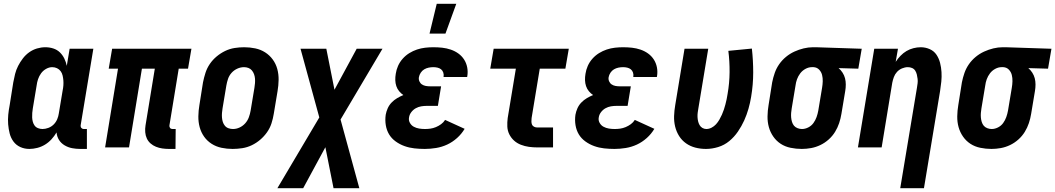

<svg xmlns="http://www.w3.org/2000/svg" viewBox="-20 -777 5562 1012"><path d="M135 8Q109 8 87 -2Q65 -12 51 -31Q37 -50 31 -73.5Q25 -97 23 -122Q21 -147 23.5 -172.5Q26 -198 31 -223L50 -343Q54 -365 59.5 -387Q65 -409 75.5 -429.5Q86 -450 100.5 -469Q115 -488 134 -501.5Q153 -515 175 -521.5Q197 -528 219 -528Q241 -528 261 -521.5Q281 -515 295.5 -501Q310 -487 319 -468.5Q328 -450 332 -430L347 -520H472L405 -116Q404 -108 409 -102.5Q414 -97 421 -97H438V8H403Q381 8 360 4Q339 0 320.5 -11Q302 -22 291 -39.5Q280 -57 278 -79Q267 -60 251.5 -43Q236 -26 217 -14.5Q198 -3 176.5 2.5Q155 8 135 8ZM204 -97Q219 -97 235 -103Q251 -109 263 -121Q275 -133 281.5 -148.5Q288 -164 290 -179L310 -299Q313 -313 314 -326.5Q315 -340 314 -353Q313 -366 310 -379Q307 -392 299.5 -402Q292 -412 280.5 -417.5Q269 -423 255 -423Q239 -423 223 -414Q207 -405 196.5 -390.5Q186 -376 180.5 -359.5Q175 -343 173 -326L153 -206Q151 -194 150 -182Q149 -170 149.5 -158Q150 -146 153 -135Q156 -124 162.5 -115Q169 -106 180.5 -101.5Q192 -97 204 -97Z M871 8Q853 8 835.5 5.5Q818 3 802 -3.5Q786 -10 773.5 -21Q761 -32 754 -47Q747 -62 745.5 -80Q744 -98 747 -116L796 -415H728L660 0H534L602 -415H553L571 -520H989L971 -415H922L873 -116Q872 -108 876.5 -102.5Q881 -97 889 -97H906L905 8Z M1206 8Q1176 8 1147.5 2Q1119 -4 1095.5 -19Q1072 -34 1056 -56.5Q1040 -79 1032.5 -106.5Q1025 -134 1025.5 -164Q1026 -194 1031 -223L1050 -343Q1055 -368 1063 -393Q1071 -418 1086 -440Q1101 -462 1122 -479.5Q1143 -497 1167 -508.5Q1191 -520 1216.5 -524Q1242 -528 1267 -528Q1297 -528 1325.5 -522Q1354 -516 1377.5 -501Q1401 -486 1417.5 -463.5Q1434 -441 1441.5 -413.5Q1449 -386 1448.5 -356Q1448 -326 1443 -297L1423 -177Q1419 -152 1411 -127Q1403 -102 1387.5 -80Q1372 -58 1351.5 -40.5Q1331 -23 1307 -11.5Q1283 0 1257 4Q1231 8 1206 8ZM1208 -97Q1226 -97 1243 -105Q1260 -113 1272.5 -127Q1285 -141 1291.5 -158.5Q1298 -176 1301 -194L1321 -314Q1323 -326 1324 -338.5Q1325 -351 1324 -363Q1323 -375 1319 -386Q1315 -397 1307.5 -406Q1300 -415 1289 -419Q1278 -423 1266 -423Q1248 -423 1230.5 -415Q1213 -407 1200.5 -393Q1188 -379 1182 -361.5Q1176 -344 1173 -326L1153 -206Q1151 -194 1150 -181.5Q1149 -169 1150 -157Q1151 -145 1154.5 -134Q1158 -123 1165.5 -114Q1173 -105 1184.5 -101Q1196 -97 1208 -97Z M1442 215 1663 -158 1564 -520H1700L1743 -304L1860 -520H1996L1775 -147L1874 215H1738L1695 -1L1578 215Z M2244 -600 2282 -757H2385L2328 -600ZM2219 8Q2191 8 2164 5Q2137 2 2112 -7Q2087 -16 2065.5 -31.5Q2044 -47 2031 -68.5Q2018 -90 2013.5 -117Q2009 -144 2013 -172Q2016 -189 2023.5 -206Q2031 -223 2044 -236.5Q2057 -250 2073 -259.5Q2089 -269 2106 -276Q2094 -284 2084 -296Q2074 -308 2069 -323Q2064 -338 2063.5 -354.5Q2063 -371 2066 -388Q2069 -409 2078 -429.5Q2087 -450 2102.5 -467.5Q2118 -485 2137.5 -497Q2157 -509 2178 -516Q2199 -523 2221 -525.5Q2243 -528 2264 -528Q2288 -528 2311 -525.5Q2334 -523 2356 -515.5Q2378 -508 2396 -495Q2414 -482 2426 -463.5Q2438 -445 2442.5 -422Q2447 -399 2443 -375L2442 -371H2318V-372Q2320 -384 2316.5 -394.5Q2313 -405 2305 -411.5Q2297 -418 2286 -420.5Q2275 -423 2264 -423Q2252 -423 2239.5 -420.5Q2227 -418 2216 -411.5Q2205 -405 2197.5 -393.5Q2190 -382 2188 -370Q2186 -359 2190.5 -348.5Q2195 -338 2204 -332Q2213 -326 2224 -324Q2235 -322 2247 -322H2305L2288 -219H2230Q2215 -219 2200 -216.5Q2185 -214 2171.5 -206.5Q2158 -199 2148 -186Q2138 -173 2136 -158Q2133 -143 2140.5 -129.5Q2148 -116 2161 -109Q2174 -102 2189 -99.5Q2204 -97 2220 -97Q2234 -97 2248.5 -99Q2263 -101 2277.5 -107Q2292 -113 2305 -122.5Q2318 -132 2326 -145L2429 -98Q2413 -71 2389 -49.5Q2365 -28 2337 -15Q2309 -2 2278.5 3Q2248 8 2219 8Z M2812 0Q2790 0 2768 -3Q2746 -6 2725.5 -14Q2705 -22 2689.5 -36Q2674 -50 2664.5 -69Q2655 -88 2654 -110Q2653 -132 2656 -155L2699 -415H2564L2582 -520H2978L2960 -415H2825L2782 -155Q2781 -146 2781 -137Q2781 -128 2784 -120.5Q2787 -113 2795 -109Q2803 -105 2812 -105H2895V0Z M3219 8Q3191 8 3164 5Q3137 2 3112 -7Q3087 -16 3065.5 -31.5Q3044 -47 3031 -68.5Q3018 -90 3013.5 -117Q3009 -144 3013 -172Q3016 -189 3023.5 -206Q3031 -223 3044 -236.5Q3057 -250 3073 -259.5Q3089 -269 3106 -276Q3094 -284 3084 -296Q3074 -308 3069 -323Q3064 -338 3063.5 -354.5Q3063 -371 3066 -388Q3069 -409 3078 -429.5Q3087 -450 3102.5 -467.5Q3118 -485 3137.5 -497Q3157 -509 3178 -516Q3199 -523 3221 -525.5Q3243 -528 3264 -528Q3288 -528 3311 -525.5Q3334 -523 3356 -515.5Q3378 -508 3396 -495Q3414 -482 3426 -463.5Q3438 -445 3442.5 -422Q3447 -399 3443 -375L3442 -371H3318V-372Q3320 -384 3316.5 -394.5Q3313 -405 3305 -411.5Q3297 -418 3286 -420.5Q3275 -423 3264 -423Q3252 -423 3239.5 -420.5Q3227 -418 3216 -411.5Q3205 -405 3197.5 -393.5Q3190 -382 3188 -370Q3186 -359 3190.5 -348.5Q3195 -338 3204 -332Q3213 -326 3224 -324Q3235 -322 3247 -322H3305L3288 -219H3230Q3215 -219 3200 -216.5Q3185 -214 3171.5 -206.5Q3158 -199 3148 -186Q3138 -173 3136 -158Q3133 -143 3140.5 -129.5Q3148 -116 3161 -109Q3174 -102 3189 -99.5Q3204 -97 3220 -97Q3234 -97 3248.5 -99Q3263 -101 3277.5 -107Q3292 -113 3305 -122.5Q3318 -132 3326 -145L3429 -98Q3413 -71 3389 -49.5Q3365 -28 3337 -15Q3309 -2 3278.5 3Q3248 8 3219 8Z M3701 8Q3672 8 3645 1Q3618 -6 3596 -21.5Q3574 -37 3559.5 -60Q3545 -83 3538.5 -110Q3532 -137 3533 -165.5Q3534 -194 3539 -223L3588 -520H3713L3661 -206Q3659 -195 3657.5 -183.5Q3656 -172 3656.5 -160.5Q3657 -149 3659.5 -138Q3662 -127 3667.5 -117.5Q3673 -108 3682.5 -102.5Q3692 -97 3703 -97Q3717 -97 3730.5 -104Q3744 -111 3754 -122Q3764 -133 3771.5 -146Q3779 -159 3785 -172.5Q3791 -186 3795.5 -199.5Q3800 -213 3803.5 -226.5Q3807 -240 3810 -254Q3813 -268 3815 -282Q3825 -339 3825.5 -396.5Q3826 -454 3819 -509L3943 -521Q3950 -459 3950 -395Q3950 -331 3939 -266Q3934 -235 3925 -203.5Q3916 -172 3902.5 -142Q3889 -112 3869.5 -83.5Q3850 -55 3824 -33.5Q3798 -12 3765.5 -2Q3733 8 3701 8Z M4206 8Q4176 8 4147 2Q4118 -4 4095 -19Q4072 -34 4056 -57Q4040 -80 4032.5 -107Q4025 -134 4025.5 -164Q4026 -194 4031 -223L4050 -343Q4055 -368 4063.5 -392.5Q4072 -417 4087 -438.5Q4102 -460 4122.5 -477Q4143 -494 4167 -505Q4191 -516 4216 -522Q4241 -528 4265 -528H4281L4522 -520L4504 -415L4400 -418Q4412 -408 4421 -394Q4430 -380 4434 -364.5Q4438 -349 4438 -331.5Q4438 -314 4435 -297L4415 -177Q4411 -152 4403 -128Q4395 -104 4381.5 -82Q4368 -60 4348 -42Q4328 -24 4304 -12.5Q4280 -1 4255 3.5Q4230 8 4206 8ZM4207 -97Q4224 -97 4240.5 -105.5Q4257 -114 4267.5 -128.5Q4278 -143 4284 -160Q4290 -177 4293 -194L4313 -314Q4316 -331 4316.5 -348.5Q4317 -366 4313 -382Q4309 -398 4297.5 -410Q4286 -422 4268 -423H4259Q4242 -423 4225.5 -414Q4209 -405 4198 -390.5Q4187 -376 4181 -359.5Q4175 -343 4173 -326L4153 -206Q4151 -194 4150 -182Q4149 -170 4150 -158Q4151 -146 4154.5 -134.5Q4158 -123 4165 -114.5Q4172 -106 4183.5 -101.5Q4195 -97 4207 -97Z M4725 215 4813 -314Q4815 -326 4816.5 -338Q4818 -350 4816.5 -361.5Q4815 -373 4812.5 -384Q4810 -395 4804 -404.5Q4798 -414 4787.5 -418.5Q4777 -423 4765 -423Q4750 -423 4734.5 -416.5Q4719 -410 4708 -398Q4697 -386 4691.5 -371Q4686 -356 4683 -341L4627 0H4502L4588 -520H4713L4701 -451Q4712 -468 4726.5 -483Q4741 -498 4758 -508Q4775 -518 4794.5 -523Q4814 -528 4833 -528Q4858 -528 4880.5 -518Q4903 -508 4916 -488.5Q4929 -469 4935 -445.5Q4941 -422 4942.5 -397Q4944 -372 4941.5 -347Q4939 -322 4935 -297L4850 215Z M5206 8Q5176 8 5147 2Q5118 -4 5095 -19Q5072 -34 5056 -57Q5040 -80 5032.5 -107Q5025 -134 5025.5 -164Q5026 -194 5031 -223L5050 -343Q5055 -368 5063.5 -392.5Q5072 -417 5087 -438.5Q5102 -460 5122.5 -477Q5143 -494 5167 -505Q5191 -516 5216 -522Q5241 -528 5265 -528H5281L5522 -520L5504 -415L5400 -418Q5412 -408 5421 -394Q5430 -380 5434 -364.5Q5438 -349 5438 -331.5Q5438 -314 5435 -297L5415 -177Q5411 -152 5403 -128Q5395 -104 5381.5 -82Q5368 -60 5348 -42Q5328 -24 5304 -12.5Q5280 -1 5255 3.5Q5230 8 5206 8ZM5207 -97Q5224 -97 5240.5 -105.5Q5257 -114 5267.5 -128.5Q5278 -143 5284 -160Q5290 -177 5293 -194L5313 -314Q5316 -331 5316.5 -348.5Q5317 -366 5313 -382Q5309 -398 5297.5 -410Q5286 -422 5268 -423H5259Q5242 -423 5225.5 -414Q5209 -405 5198 -390.5Q5187 -376 5181 -359.5Q5175 -343 5173 -326L5153 -206Q5151 -194 5150 -182Q5149 -170 5150 -158Q5151 -146 5154.5 -134.5Q5158 -123 5165 -114.5Q5172 -106 5183.5 -101.5Q5195 -97 5207 -97Z"/></svg>

Font: Iosevka SS18 Extrabold
Style: Italic
Weight: 800
Italic angle: -9°
Monospace: yes
Designer: Belleve Invis
Foundry: Belleve Invis
Version: Version 25.1.1; ttfautohint (v1.8.4)